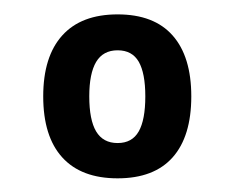

<svg xmlns="http://www.w3.org/2000/svg" viewBox="-20 -635 332 271"><path d="M41 -499Q41 -555.2 67.9 -585Q94.7 -614.7 146 -614.7Q197.3 -614.7 223.6 -585Q250 -555.2 250 -499Q250 -442.4 223.6 -412.8Q197.3 -383.3 146 -383.3Q94.7 -383.3 67.9 -412.8Q41 -442.4 41 -499ZM185.1 -499Q185.1 -531.7 175.8 -547.9Q166.5 -564 146 -564Q125.5 -564 115.7 -547.6Q106 -531.2 106 -499Q106 -465.8 115.7 -449.5Q125.5 -433.1 146 -433.1Q166.5 -433.1 175.8 -449.5Q185.1 -465.8 185.1 -499Z"/></svg>

Font: Jaldi
Style: Bold
Weight: 400
Designer: Pablo Cosgaya and Nicolas Silva
Foundry: Omnibus-Type
Version: Version 1.007